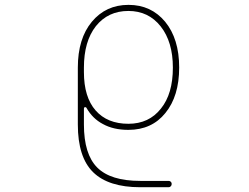

<svg xmlns="http://www.w3.org/2000/svg" viewBox="-20 -576 1040 801"><path d="M565.4 205.1Q432.6 205.1 368.7 142.6Q304.7 80.1 304.7 -56.6V-293.9Q304.7 -415 363.3 -485.4Q392.6 -520.5 430.7 -538.1Q468.8 -555.7 516.1 -555.7Q563.5 -555.7 601.6 -538.1Q639.6 -520.5 668.9 -485.4Q727.5 -414.1 727.5 -294.4Q727.5 -174.8 669.9 -104.5Q641.6 -69.3 603 -51.8Q564.5 -34.2 515.6 -34.2Q453.1 -34.2 409.2 -58.6Q366.2 -81.1 340.8 -126Q338.9 -129.9 335 -128.9H334Q330.1 -127.9 330.1 -123V-56.6Q330.1 67.4 385.7 123Q441.4 178.7 565.4 178.7H683.6Q688.5 178.7 692.4 182.1Q696.3 185.5 696.3 191.4Q696.3 197.3 692.4 201.2Q688.5 205.1 683.6 205.1ZM515.6 -530.3Q430.7 -530.3 379.9 -466.8Q330.1 -403.3 330.1 -293.9V-275.4Q330.1 -170.9 378.9 -115.2Q427.7 -59.6 515.6 -59.6Q601.6 -59.6 651.4 -123Q701.2 -184.6 701.2 -293.9Q701.2 -401.4 650.4 -465.8Q599.6 -530.3 515.6 -530.3Z"/></svg>

Font: Rounded-X Mgen+ 2m thin
Style: Regular
Weight: 100
Designer: [Source Han Sans]
Ryoko NISHIZUKA  (kana & ideographs); Paul D. Hunt (Latin, Greek & Cyrillic); Wenlong ZHANG  (bopomofo
Version: Version 1.059.20150602